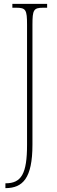

<svg xmlns="http://www.w3.org/2000/svg" viewBox="-20 -734 297 994"><path d="M8 240H10C97 239 148 190 148 15V-606C148 -683 154 -694 204 -694H224V-714H44V-694H64C114 -694 120 -683 120 -606V16C120 165 91 215 9 215H8Z"/></svg>

Font: Noto Serif Sinhala ExtraCondensed Thin
Style: Regular
Weight: 100
Width: 2
Designer: Jelle Bosma - Monotype Design Team
Foundry: Monotype Imaging Inc.
Version: Version 2.007